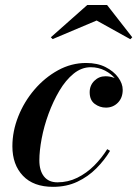

<svg xmlns="http://www.w3.org/2000/svg" viewBox="-20 -714 532 744"><path d="M185.5 10Q109.5 10 68.8 -33Q28 -76 28 -147Q28 -205.5 50.8 -262.8Q73.5 -320 113.5 -366.8Q153.5 -413.5 205 -441.8Q256.5 -470 314 -470Q357.5 -470 389 -454Q420.5 -438 438 -414Q455.5 -390 455.5 -366Q455.5 -335 436.8 -316Q418 -297 390.5 -297Q366.5 -297 347 -311.5Q327.5 -326 327.5 -356.5Q327.5 -383 345.5 -400.8Q363.5 -418.5 388.5 -418.5Q405 -418.5 420 -413.2Q435 -408 444.8 -396.5Q454.5 -385 454.5 -366H443.5Q443.5 -387.5 427.8 -407.5Q412 -427.5 386.8 -440.5Q361.5 -453.5 331.5 -453.5Q296 -453.5 265.2 -428.5Q234.5 -403.5 210.2 -362.5Q186 -321.5 168.2 -273.2Q150.5 -225 141.5 -177.2Q132.5 -129.5 132.5 -92.5Q132.5 -53 150.5 -30.2Q168.5 -7.5 202.5 -7.5Q243.5 -7.5 279.5 -25.2Q315.5 -43 344.8 -72.2Q374 -101.5 395.5 -136L406.5 -129.5Q385 -93.5 353.2 -61.5Q321.5 -29.5 279.8 -9.8Q238 10 185.5 10ZM184 -562.5 177 -569.5 318 -694.5H395L492.5 -569.5L485 -562L354.5 -634.5Z"/></svg>

Font: Bodoni Moda 18pt SemiBold
Style: Italic
Weight: 600
Italic angle: -13°
Designer: Owen Earl
Foundry: indestructible type
Version: Version 2.005